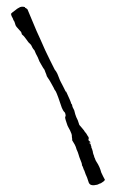

<svg xmlns="http://www.w3.org/2000/svg" viewBox="-20 -473 334 569"><path d="M250 75Q244 73 242 65Q240 58 238 53Q236 48 234 44Q232 39 231 35.5Q230 32 228 29Q227 26 226 23Q225 20 223 17Q223 13 221.5 9Q220 5 218 0Q215 -7 213 -14.5Q211 -22 207 -30Q205 -38 201.5 -44.5Q198 -51 194 -57Q194 -64 193 -67Q193 -69 193 -71Q193 -73 192 -76Q188 -87 183 -95Q180 -100 178.5 -105.5Q177 -111 175 -116Q173 -122 173 -126Q175 -129 174.5 -132Q174 -135 173 -138Q173 -139 169 -143Q168 -145 167 -146Q166 -147 166 -148Q163 -153 161 -160Q151 -190 147.5 -197.5Q144 -205 143 -205.5Q142 -206 139 -213Q135 -220 131 -227.5Q127 -235 122 -242Q118 -247 117 -253Q116 -256 114.5 -259Q113 -262 112 -266Q108 -271 102 -282Q97 -289 92 -303Q89 -308 86.5 -313.5Q84 -319 82 -324Q78 -328 76 -332Q74 -336 72 -340Q63 -348 59 -355Q56 -359 53 -363Q50 -367 45 -371Q43 -379 41 -380L32 -390Q26 -396 25 -402Q24 -405 23 -408Q22 -411 20 -413Q19 -416 18 -418.5Q17 -421 15 -424Q13 -428 13 -431H12Q14 -435 27 -444Q30 -447 36 -450Q43 -455 54 -452V-450Q56 -450 58 -448Q60 -447 60.5 -446Q61 -445 62 -445Q62 -444 62 -444L88 -382Q94 -369 100.5 -354.5Q107 -340 114 -324Q121 -309 128 -295Q135 -281 142 -267Q147 -261 150 -254.5Q153 -248 155 -242Q157 -236 160.5 -229.5Q164 -223 167 -217L176 -199Q173 -208 177 -199.5Q181 -191 186 -179.5Q191 -168 191 -166Q194 -164 195 -156Q197 -152 198 -150Q199 -148 200 -146Q203 -133 206 -126Q211 -117 214 -106Q214 -103 221 -96Q223 -93 226 -90Q229 -87 231 -83Q236 -78 240 -70Q243 -67 243 -64Q243 -61 242 -59Q242 -57 244 -55.5Q246 -54 248 -52Q249 -52 248 -51Q247 -51 243 -49Q249 -49 249 -43Q251 -40 251 -35Q253 -32 253.5 -29Q254 -26 255 -24Q255 -21 257 -15Q258 -14 258.5 -11Q259 -8 260 -6Q261 -5 262 -1.5Q263 2 265 5Q271 14 274.5 22Q278 30 280 38Q283 44 285.5 49.5Q288 55 291 60Q288 65 279 70Q275 71 271.5 73Q268 75 264 75Q256 77 250 75Z"/></svg>

Font: Estonia
Style: Regular
Weight: 400
Designer: Robert E. Leuschke
Foundry: Robert E. Leuschke
Version: Version 1.014; ttfautohint (v1.8.3)